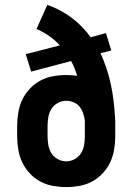

<svg xmlns="http://www.w3.org/2000/svg" viewBox="-20 -755 540 783"><path d="M250 8Q223 8 195.5 3Q168 -2 144 -15Q120 -28 101 -48.5Q82 -69 70.5 -93.5Q59 -118 54.5 -145.5Q50 -173 50 -200V-241Q50 -268 54.5 -295.5Q59 -323 70.5 -347.5Q82 -372 101 -392.5Q120 -413 144 -426Q168 -439 195.5 -444Q223 -449 250 -449Q261 -449 272.5 -448Q284 -447 295 -446Q290 -461 284 -476.5Q278 -492 270 -506L107 -463L85 -534L224 -570Q204 -592 180 -608.5Q156 -625 129 -637L173 -735Q226 -717 271.5 -683Q317 -649 350 -603L412 -620L434 -549L390 -538Q404 -507 414.5 -475.5Q425 -444 432 -411Q439 -378 443 -345Q447 -312 449 -278Q450 -269 450 -259.5Q450 -250 450 -241V-200Q450 -173 445.5 -145.5Q441 -118 429.5 -93.5Q418 -69 399 -48.5Q380 -28 356 -15Q332 -2 304.5 3Q277 8 250 8ZM250 -97Q268 -97 284.5 -106Q301 -115 310.5 -130.5Q320 -146 323 -164Q326 -182 326 -200V-263Q324 -278 319 -293Q314 -308 304.5 -320Q295 -332 280 -338Q265 -344 250 -344Q232 -344 215.5 -335Q199 -326 189.5 -310.5Q180 -295 177 -277Q174 -259 174 -241V-200Q174 -182 177 -164Q180 -146 189.5 -130.5Q199 -115 215.5 -106Q232 -97 250 -97Z"/></svg>

Font: Iosevka Curly Extrabold
Style: Regular
Weight: 800
Monospace: yes
Designer: Belleve Invis
Foundry: Belleve Invis
Version: Version 22.1.2; ttfautohint (v1.8.4)